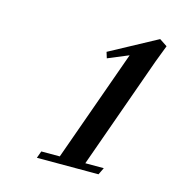

<svg xmlns="http://www.w3.org/2000/svg" viewBox="-71 -719 487 529"><g transform="rotate(15 172.5 -455.0)"><path d="M79.6 -253.4 86.9 -273.4H139.6L253.4 -592.3L194.8 -567.9L189.5 -585L323.2 -657.2L345.2 -642.6Q330.1 -603.5 326.7 -594.2L212.4 -273.4H265.1L255.4 -253.4Z"/></g></svg>

Font: Elstob 10pt Medium
Style: Italic
Weight: 500
Italic angle: -20°
Designer: Peter S. Baker
Version: Version 1.015